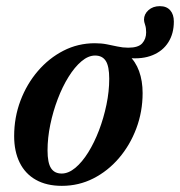

<svg xmlns="http://www.w3.org/2000/svg" viewBox="-20 -592 585 624"><path d="M180.5 -28Q202.5 -28 224.8 -46.5Q247 -65 266.8 -96.8Q286.5 -128.5 301.8 -168.5Q317 -208.5 326 -251.8Q335 -295 335 -336Q335 -376.5 323.8 -394Q312.5 -411.5 289 -411.5Q267 -411.5 244.8 -392.8Q222.5 -374 202.8 -342.2Q183 -310.5 167.8 -270.5Q152.5 -230.5 143.5 -187.2Q134.5 -144 134.5 -103Q134.5 -63 145.8 -45.5Q157 -28 180.5 -28ZM443.5 -289.5Q443.5 -229 423 -174.5Q402.5 -120 366.5 -78Q330.5 -36 283.2 -12Q236 12 181 12Q131.5 12 96.8 -7.5Q62 -27 44 -63.5Q26 -100 26 -149.5Q26 -210.5 46.5 -264.8Q67 -319 103 -361Q139 -403 186.2 -427.2Q233.5 -451.5 288.5 -451.5Q309.5 -451.5 327.2 -448Q345 -444.5 362 -440.8Q379 -437 397 -437Q429.5 -437 442.2 -451.2Q455 -465.5 455 -487Q455 -501.5 451.5 -511.5Q448 -521.5 448 -528Q448 -546 462.5 -559Q477 -572 499.5 -572Q521.5 -572 533.2 -558.5Q545 -545 545 -522Q545 -483 527.2 -454.8Q509.5 -426.5 476.2 -412.8Q443 -399 396.5 -403.5L398 -412.5Q420.5 -392.5 432 -360.8Q443.5 -329 443.5 -289.5Z"/></svg>

Font: Newsreader 24pt SemiBold
Style: Italic
Weight: 600
Italic angle: -17°
Designer: Hugues Gentile
Foundry: Production Type
Version: Version 1.003